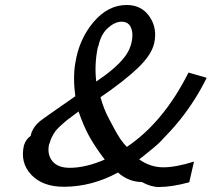

<svg xmlns="http://www.w3.org/2000/svg" viewBox="-20 -730 849 770"><path d="M76 -147Q84 -172 103 -185Q109 -217 139 -243Q145 -249 282 -344Q272 -420 282 -477Q297 -573 355 -641.5Q413 -710 488 -710Q548 -710 580 -663Q612 -616 598 -555Q587 -509 532.5 -457Q478 -405 383 -340Q397 -290 417 -254L435 -220Q464 -164 489 -141Q636 -240 736 -439L809 -418Q765 -329 704 -252Q693 -238 682 -225.5Q671 -213 662 -203Q653 -193 642.5 -182.5Q632 -172 626 -165Q620 -158 609.5 -149Q599 -140 594.5 -136Q590 -132 579 -123.5Q568 -115 565.5 -112.5Q563 -110 551.5 -101Q540 -92 538 -91Q583 -59 635 -59Q685 -59 758 -82L739 1Q669 20 617 20Q585 20 549 0Q497 0 453 -38Q348 19 236 19Q151 19 105.5 -29Q60 -77 76 -147ZM180 -158 177 -152Q168 -112 189.5 -84.5Q211 -57 260 -57Q323 -57 400 -90Q360 -143 337.5 -184Q315 -225 295 -283Q291 -280 274.5 -267.5Q258 -255 251 -250L240 -241Q238 -239 231 -233Q224 -227 221 -224Q218 -221 211.5 -214.5Q205 -208 201.5 -203Q198 -198 193.5 -190.5Q189 -183 185.5 -175Q182 -167 180 -158ZM375 -547Q375 -546 373.5 -543Q372 -540 372 -539Q358 -471 366 -403Q443 -455 477.5 -498.5Q512 -542 511 -594Q507 -643 468 -643Q441 -643 413 -618Q385 -593 375 -547Z"/></svg>

Font: Coval
Style: Italic
Weight: 400
Foundry: Context Ltd
Version: Version 001.000